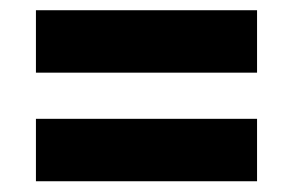

<svg xmlns="http://www.w3.org/2000/svg" viewBox="-20 -492 558 366"><path d="M48.5 -146.5V-265.5H470V-146.5ZM48.5 -353.5V-472.5H470V-353.5Z"/></svg>

Font: Anek Odia
Style: Bold
Weight: 700
Designer: Yesha Goshar & Mahesh Sahu (Odia), Yesha Goshar (Latin)
Foundry: Ek Type
Version: Version 1.003